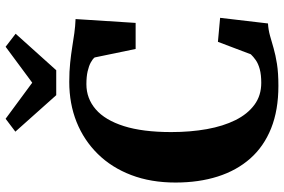

<svg xmlns="http://www.w3.org/2000/svg" viewBox="-187 -837 1034 700"><g transform="rotate(-90 330.0 -487.0)"><path d="M367 11Q278.5 11 212.2 -15.5Q146 -42 102.2 -91.5Q58.5 -141 36.5 -210Q14.5 -279 14.5 -364Q14.5 -454 41.8 -525.5Q69 -597 118.8 -647.5Q168.5 -698 235.2 -724.8Q302 -751.5 381.5 -751.5Q420 -751.5 450.8 -748.2Q481.5 -745 507.8 -740.8Q534 -736.5 559.2 -733Q584.5 -729.5 610.5 -728.5L596.5 -509.5H501.5L470.5 -659Q464.5 -666.5 452 -673.2Q439.5 -680 420 -684.5Q400.5 -689 373 -689Q321 -689 281.5 -655Q242 -621 220.2 -552.2Q198.5 -483.5 198.5 -379.5Q198.5 -310 209.2 -250Q220 -190 242 -145.8Q264 -101.5 297.8 -76.5Q331.5 -51.5 378 -51.5Q407.5 -51.5 427.8 -57Q448 -62.5 460.8 -71.5Q473.5 -80.5 482 -89.5L527.5 -209.5L615 -201.5L594.5 -27Q570.5 -25.5 549.5 -19.5Q528.5 -13.5 504.2 -6.5Q480 0.5 447 5.8Q414 11 367 11ZM333 -799 200 -948 247 -983.5 378.5 -886.5 509.5 -983.5 557 -947 424 -799Z"/></g></svg>

Font: Merriweather 36pt ExtraBold
Style: Regular
Weight: 800
Designer: Eben Sorkin
Foundry: Eben Sorkin
Version: Version 2.100